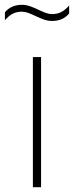

<svg xmlns="http://www.w3.org/2000/svg" viewBox="-58 -777 306 797"><path d="M78.5 0V-540H112.5V0ZM88.5 -711Q69.5 -720 57 -724.2Q44.5 -728.5 32.5 -728.5Q11.5 -728.5 -5.5 -719.8Q-22.5 -711 -37.5 -693V-726Q-25.5 -741 -7.5 -749Q10.5 -757 32.5 -757Q49.5 -757 65.8 -751.5Q82 -746 102.5 -736Q121.5 -727 134 -722.8Q146.5 -718.5 158.5 -718.5Q179.5 -718.5 196.5 -727.2Q213.5 -736 229 -754V-721Q203 -690 158.5 -690Q141.5 -690 125.2 -695.5Q109 -701 88.5 -711Z"/></svg>

Font: Encode Sans Semi Condensed Thin
Style: Regular
Weight: 250
Width: 4
Designer: Multiple Designers
Foundry: Impallari Type
Version: Version 2.000